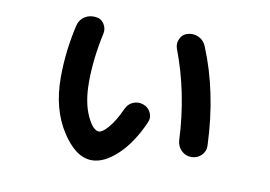

<svg xmlns="http://www.w3.org/2000/svg" viewBox="-67 -653 1135 807"><g transform="rotate(10 500.0 -250.0)"><path d="M715.8 -97.7Q707 -298.8 639.6 -475.6Q631.8 -497.1 641.6 -518.1Q651.4 -539.1 672.9 -544.9Q697.3 -551.8 719.7 -541.5Q742.2 -531.2 752 -507.8Q828.1 -325.2 836.9 -97.7Q837.9 -72.3 820.3 -55.2Q802.7 -38.1 777.8 -38.1Q752.9 -38.1 735.4 -55.2Q717.8 -72.3 715.8 -97.7ZM368.2 47.9Q298.8 47.9 239.3 -45.4Q179.7 -138.7 179.7 -272.5Q179.7 -384.8 206.1 -498Q211.9 -523.4 232.9 -537.1Q253.9 -550.8 280.3 -547.9Q303.7 -545.9 316.4 -526.4Q329.1 -506.8 324.2 -484.4Q299.8 -374 299.8 -272.5Q299.8 -188.5 325.2 -132.3Q350.6 -76.2 377 -76.2Q391.6 -76.2 416.5 -105Q441.4 -133.8 466.8 -189.5Q476.6 -210.9 497.6 -219.7Q518.6 -228.5 541 -220.7Q563.5 -212.9 573.2 -191.4Q583 -169.9 573.2 -149.4Q532.2 -56.6 476.1 -4.4Q419.9 47.9 368.2 47.9Z"/></g></svg>

Font: Rounded-X Mgen+ 1mn bold
Style: Bold
Weight: 700
Designer: [Source Han Sans]
Ryoko NISHIZUKA  (kana & ideographs); Paul D. Hunt (Latin, Greek & Cyrillic); Wenlong ZHANG  (bopomofo
Version: Version 1.059.20150602